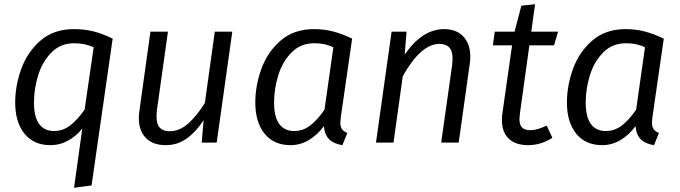

<svg xmlns="http://www.w3.org/2000/svg" viewBox="-20 -676 3222 910"><path d="M370 -67Q343 -32 303.5 -10Q264 12 219 12Q140 12 96 -42.5Q52 -97 52 -190Q52 -270 81 -350Q110 -430 172.5 -484Q235 -538 330 -538Q379 -538 422 -527.5Q465 -517 514 -493L414 203L331 214ZM381 -156 424 -452Q382 -471 332 -471Q267 -471 224 -427.5Q181 -384 161 -319.5Q141 -255 141 -190Q141 -122 165.5 -88.5Q190 -55 236 -55Q278 -55 312 -81Q346 -107 381 -156Z M638 -117Q638 -135 641 -153L693 -526H776L724 -156Q722 -144 722 -123Q722 -87 737.5 -70.5Q753 -54 784 -54Q831 -54 872 -90.5Q913 -127 951 -188L998 -526H1081L1007 0H936L945 -106Q907 -49 863.5 -18.5Q820 12 766 12Q705 12 671.5 -22Q638 -56 638 -117Z M1649 -493 1595 -119Q1593 -99 1593 -94Q1593 -76 1600.5 -64.5Q1608 -53 1626 -46L1603 12Q1563 6 1541 -15Q1519 -36 1515 -78Q1484 -36 1443.5 -12Q1403 12 1357 12Q1278 12 1234 -42.5Q1190 -97 1190 -190Q1190 -270 1219 -350Q1248 -430 1310.5 -484Q1373 -538 1468 -538Q1517 -538 1560 -526.5Q1603 -515 1649 -493ZM1279 -190Q1279 -122 1303.5 -88.5Q1328 -55 1374 -55Q1416 -55 1450 -81Q1484 -107 1518 -156L1560 -452Q1538 -462 1517.5 -466.5Q1497 -471 1470 -471Q1405 -471 1362 -427.5Q1319 -384 1299 -319.5Q1279 -255 1279 -190Z M2209 -406Q2209 -390 2206 -370L2154 0H2071L2123 -368Q2125 -390 2125 -398Q2125 -435 2109 -451.5Q2093 -468 2063 -468Q1975 -468 1889 -315L1845 0H1762L1836 -526H1907L1898 -417Q1981 -538 2085 -538Q2143 -538 2176 -503Q2209 -468 2209 -406Z M2444 -137Q2442 -119 2442 -111Q2442 -84 2454.5 -71.5Q2467 -59 2493 -59Q2527 -59 2571 -81L2598 -23Q2544 12 2483 12Q2424 12 2391.5 -18.5Q2359 -49 2359 -106Q2359 -127 2361 -138L2407 -461H2316L2325 -526H2419L2451 -649L2516 -656L2498 -526H2625L2606 -461H2489Z M3126 -493 3072 -119Q3070 -99 3070 -94Q3070 -76 3077.5 -64.5Q3085 -53 3103 -46L3080 12Q3040 6 3018 -15Q2996 -36 2992 -78Q2961 -36 2920.5 -12Q2880 12 2834 12Q2755 12 2711 -42.5Q2667 -97 2667 -190Q2667 -270 2696 -350Q2725 -430 2787.5 -484Q2850 -538 2945 -538Q2994 -538 3037 -526.5Q3080 -515 3126 -493ZM2756 -190Q2756 -122 2780.5 -88.5Q2805 -55 2851 -55Q2893 -55 2927 -81Q2961 -107 2995 -156L3037 -452Q3015 -462 2994.5 -466.5Q2974 -471 2947 -471Q2882 -471 2839 -427.5Q2796 -384 2776 -319.5Q2756 -255 2756 -190Z"/></svg>

Font: FiraGO Book
Style: Italic
Weight: 350
Italic angle: -8°
Designer: bBox Type GmbH
Foundry: bBox Type GmbH
Version: Version 1.001